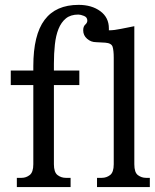

<svg xmlns="http://www.w3.org/2000/svg" viewBox="-20 -754 624 774"><path d="M521.5 -91.8Q521.5 -58.6 536.1 -47.9Q550.8 -37.1 568.4 -37.1H584V0H371.1V-37.1H390.6Q409.2 -37.1 423.8 -48.3Q438.5 -59.6 438.5 -91.8V-521.5Q438.5 -549.8 434.1 -564.9Q429.7 -580.1 404.3 -582L367.2 -584Q346.7 -584 331.1 -597.7Q315.4 -611.3 315.4 -631.8Q315.4 -647.5 323.7 -654.8Q332 -662.1 332 -670.9Q332 -684.6 318.4 -689.9Q304.7 -695.3 295.9 -695.3Q264.6 -695.3 245.6 -679.7Q226.6 -664.1 215.8 -637.2Q205.1 -610.4 201.2 -574.2Q197.3 -538.1 197.3 -497.1V-469.7H299.8V-411.1H197.3V-91.8Q197.3 -59.6 211.9 -48.3Q226.6 -37.1 245.1 -37.1H264.6V0H47.9V-37.1H67.4Q85 -37.1 99.6 -48.3Q114.3 -59.6 114.3 -91.8V-411.1H23.4V-469.7H114.3V-487.3Q114.3 -613.3 159.7 -673.8Q205.1 -734.4 296.9 -734.4Q349.6 -734.4 384.3 -709Q418.9 -683.6 418.9 -639.6V-631.8Q440.4 -631.8 467.8 -637.7Q495.1 -643.6 521.5 -648.4Z"/></svg>

Font: Uchen
Style: Regular
Weight: 400
Designer: Christopher J. Fynn
Foundry: Christopher J. Fynn for DDC
Version: Version 1.000 preliminary